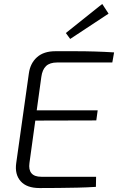

<svg xmlns="http://www.w3.org/2000/svg" viewBox="-20 -950 597 971"><path d="M260 -691Q310 -691 360.5 -691Q411 -691 460.5 -689.5Q510 -688 557 -685L548 -634H269Q232 -634 213 -616Q194 -598 189 -561L129 -126Q124 -92 139 -74Q154 -56 189 -56H466L465 -5Q419 -2 371 -1Q323 0 275 0.5Q227 1 180 1Q115 1 84.5 -33.5Q54 -68 62 -125L126 -579Q133 -630 167 -660.5Q201 -691 260 -691ZM118 -392H474L467 -341L110 -340ZM497 -930 529 -881 335 -753 313 -783Z"/></svg>

Font: Exo 2 Light
Style: Italic
Weight: 300
Italic angle: -8°
Designer: Natanael Gama
Foundry: Natanael Gama
Version: Version 2.010